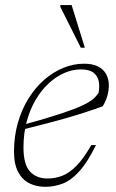

<svg xmlns="http://www.w3.org/2000/svg" viewBox="-20 -710 448 740"><path d="M291.5 -442.5Q259.5 -442.5 227.5 -428.5Q195.5 -414.5 167.2 -388.2Q139 -362 117.2 -325Q95.5 -288 83 -241.8Q70.5 -195.5 70.5 -142Q70.5 -76 95.5 -49Q120.5 -22 163.5 -22Q192 -22 219.2 -32.2Q246.5 -42.5 274.2 -70.5Q302 -98.5 332 -151H350Q317.5 -85 286 -50Q254.5 -15 222 -2.5Q189.5 10 154 10Q120.5 10 93.2 -3.5Q66 -17 50 -47Q34 -77 34 -125.5Q34 -185 49 -237Q64 -289 90.2 -331Q116.5 -373 150.8 -402.8Q185 -432.5 224.2 -448.5Q263.5 -464.5 304 -464.5Q336.5 -464.5 357.5 -454Q378.5 -443.5 389 -424.5Q399.5 -405.5 399.5 -381Q399.5 -361 393.8 -340.8Q388 -320.5 376 -300.5Q346.5 -289.5 312.8 -278.5Q279 -267.5 241.2 -256.5Q203.5 -245.5 160.8 -234.5Q118 -223.5 71 -211.5L71.5 -229.5Q138.5 -248 185.5 -262.8Q232.5 -277.5 263.5 -289.2Q294.5 -301 313.5 -311.5Q332.5 -322 343 -332Q353.5 -342 360 -352.5Q364.5 -377 360.5 -397.2Q356.5 -417.5 340.2 -430Q324 -442.5 291.5 -442.5ZM307 -526H291.5L212.5 -683.5V-690.5H256Z"/></svg>

Font: Newsreader ExtraLight
Style: Italic
Weight: 250
Italic angle: -17°
Designer: Hugues Gentile
Foundry: Production Type
Version: Version 1.003